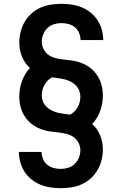

<svg xmlns="http://www.w3.org/2000/svg" viewBox="-20 -843 640 1006"><path d="M298 143Q271 143 244 139Q217 135 191.5 124.5Q166 114 144.5 96.5Q123 79 108.5 56.5Q94 34 86.5 7Q79 -20 79 -47H198Q198 -28 205.5 -10Q213 8 227.5 20Q242 32 260.5 37Q279 42 298 42Q318 42 337.5 36Q357 30 371.5 16Q386 2 393.5 -17Q401 -36 401 -56Q401 -76 391.5 -94.5Q382 -113 366 -124.5Q350 -136 330.5 -141Q311 -146 291 -148.5Q271 -151 251.5 -153Q232 -155 212.5 -160.5Q193 -166 175 -175Q157 -184 142 -196.5Q127 -209 115 -225.5Q103 -242 95.5 -260Q88 -278 84.5 -298Q81 -318 81 -337Q81 -358 84.5 -378Q88 -398 95 -417.5Q102 -437 112.5 -454.5Q123 -472 137 -487Q123 -499 112.5 -514.5Q102 -530 95 -547Q88 -564 84.5 -582.5Q81 -601 81 -620Q81 -648 88 -676Q95 -704 109 -728Q123 -752 144.5 -771.5Q166 -791 191.5 -802.5Q217 -814 245.5 -818.5Q274 -823 302 -823Q329 -823 356 -819Q383 -815 408.5 -804.5Q434 -794 455.5 -776.5Q477 -759 491.5 -736.5Q506 -714 513.5 -687Q521 -660 521 -633H402Q402 -652 394.5 -670Q387 -688 372.5 -700Q358 -712 339.5 -717Q321 -722 302 -722Q282 -722 262.5 -716Q243 -710 228.5 -696Q214 -682 206.5 -663Q199 -644 199 -624Q199 -604 208.5 -585.5Q218 -567 234 -555.5Q250 -544 269.5 -539Q289 -534 309 -531.5Q329 -529 348.5 -527Q368 -525 387.5 -519.5Q407 -514 425 -505Q443 -496 458 -483.5Q473 -471 485 -454.5Q497 -438 504.5 -420Q512 -402 515.5 -382Q519 -362 519 -343Q519 -322 515.5 -302Q512 -282 505 -262.5Q498 -243 487.5 -225.5Q477 -208 463 -193Q477 -181 487.5 -165.5Q498 -150 505 -133Q512 -116 515.5 -97.5Q519 -79 519 -60Q519 -32 512 -4Q505 24 491 48Q477 72 455.5 91.5Q434 111 408.5 122.5Q383 134 354.5 138.5Q326 143 298 143ZM346 -242Q359 -248 369.5 -258.5Q380 -269 387 -281.5Q394 -294 397.5 -308Q401 -322 401 -337Q401 -353 395 -368.5Q389 -384 377 -396Q365 -408 350 -415.5Q335 -423 319 -427Q303 -431 286.5 -433Q270 -435 254 -438Q241 -432 230.5 -421.5Q220 -411 213 -398.5Q206 -386 202.5 -372Q199 -358 199 -343Q199 -327 205 -311.5Q211 -296 223 -284Q235 -272 250 -264.5Q265 -257 281 -253Q297 -249 313.5 -247Q330 -245 346 -242Z"/></svg>

Font: Iosevka Book
Style: Bold
Weight: 700
Designer: Belleve Invis
Foundry: Belleve Invis
Version: Version 28.0.7; ttfautohint (v1.8.3)